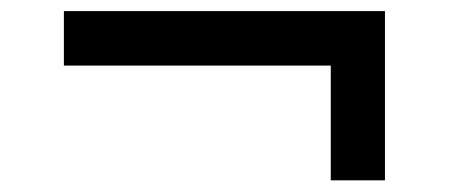

<svg xmlns="http://www.w3.org/2000/svg" viewBox="-20 -483 792 339"><path d="M564 -164.6V-367.2H92.8V-463.4H659.7V-164.6Z"/></svg>

Font: Kameron
Style: Regular
Weight: 400
Designer: Vernon Adams
Foundry: Vernon Adams
Version: Version 1.100